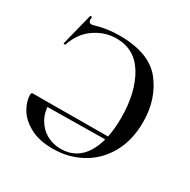

<svg xmlns="http://www.w3.org/2000/svg" viewBox="-150 -791 938 946"><g transform="rotate(30 319.5 -318.0)"><path d="M38 -163Q38 -170 40.5 -172.5Q43 -175 49 -175H141Q141 -125 162 -87Q183 -49 219.5 -28Q256 -7 301 -7Q390 -7 437 -81.5Q484 -156 484 -288Q484 -432 429 -524Q374 -616 270 -616Q204 -616 147 -577Q90 -538 66 -465Q65 -461 59 -462.5Q53 -464 55 -466L100 -645Q101 -649 106.5 -648Q112 -647 111 -644Q110 -640 110 -633Q110 -614 126 -614Q133 -614 138 -616Q206 -636 275 -636Q445 -636 516.5 -545Q588 -454 588 -324Q588 -220 545 -144Q502 -68 428.5 -28Q355 12 266 12Q189 12 137.5 -16Q86 -44 62 -84.5Q38 -125 38 -163ZM522 -158 129 -153V-175L521 -177Z"/></g></svg>

Font: Cormorant Unicase SemiBold
Style: Regular
Weight: 600
Designer: Christian Thalmann (Catharsis Fonts)
Foundry: Catharsis Fonts
Version: Version 4.000